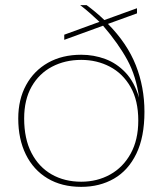

<svg xmlns="http://www.w3.org/2000/svg" viewBox="-20 -720 634 747"><path d="M513 -688V-668L400 -627Q475 -551 508.5 -466Q542 -381 542 -285Q542 -187 510.5 -122Q479 -57 423.5 -25Q368 7 296 7Q220 7 165 -26Q110 -59 80.5 -119Q51 -179 51 -259Q51 -333 81.5 -389Q112 -445 167 -476Q222 -507 296 -507Q345 -507 389.5 -490.5Q434 -474 468.5 -437.5Q503 -401 521 -340Q510 -423 475.5 -486.5Q441 -550 381 -620L230 -565V-585L367 -635Q350 -651 331.5 -667.5Q313 -684 292 -700H317Q355 -672 386 -642ZM296 -13Q358 -13 408.5 -41Q459 -69 488.5 -122.5Q518 -176 518 -251Q518 -329 488 -381.5Q458 -434 407.5 -460.5Q357 -487 296 -487Q233 -487 182.5 -460.5Q132 -434 103 -383Q74 -332 74 -259Q74 -180 102.5 -125Q131 -70 181 -41.5Q231 -13 296 -13Z"/></svg>

Font: Albert Sans Thin
Style: Regular
Weight: 250
Designer: Andreas Rasmussen
Foundry: a.Foundry
Version: Version 1.025